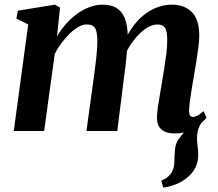

<svg xmlns="http://www.w3.org/2000/svg" viewBox="-20 -576 958 844"><path d="M698 248.5 688.5 218Q710.5 209 722.5 197.2Q734.5 185.5 740.5 169Q746.5 153.5 746.5 133Q746.5 112.5 748.5 90.5Q749.5 55 767 33.2Q784.5 11.5 798.5 -6.5L874.5 -48.5Q859 -30 852.2 -9.5Q845.5 11 846 34Q846 48.5 848.8 67.8Q851.5 87 851.5 105.5Q851.5 136 838.2 162Q825 188 799.5 207.5Q779 223.5 753.5 234Q728 244.5 698 248.5ZM244 -542.5 230.5 -416Q246.5 -443.5 268.5 -468.8Q290.5 -494 316.5 -513.5Q342.5 -533 371.8 -544.2Q401 -555.5 431.5 -555.5Q468 -555.5 492 -541Q516 -526.5 528.5 -495.8Q541 -465 541.5 -416.5Q541.5 -409 541 -400Q540.5 -391 539.5 -381Q538.5 -371 537 -361L519 -377.5Q536 -418.5 558.8 -451.5Q581.5 -484.5 609.5 -507.8Q637.5 -531 669.5 -543.2Q701.5 -555.5 737 -555.5Q790.5 -555.5 823.2 -523Q856 -490.5 856 -418.5Q856 -399.5 852.2 -369.5Q848.5 -339.5 843.2 -306.5Q838 -273.5 833 -245.5Q828.5 -220 823.8 -191.5Q819 -163 815.5 -136.8Q812 -110.5 811 -91.5Q811 -74 815.8 -68Q820.5 -62 828 -62Q837.5 -62 848.2 -67.8Q859 -73.5 875 -87.5L888 -59Q881 -50 863 -33.5Q845 -17 816.5 -3.2Q788 10.5 748.5 10.5Q718 10.5 700.5 0.8Q683 -9 676.2 -25.2Q669.5 -41.5 670 -61Q670 -77 673.8 -103.5Q677.5 -130 683 -160.5Q688.5 -191 693 -220Q697.5 -248.5 702.8 -280.8Q708 -313 711.8 -344.5Q715.5 -376 715 -401Q715 -440 705 -454.2Q695 -468.5 672 -468.5Q652.5 -468.5 630.8 -456.5Q609 -444.5 587.8 -422.2Q566.5 -400 548.2 -370.2Q530 -340.5 518 -305.5L540 -384.5Q539 -363 537 -338.8Q535 -314.5 532.2 -290Q529.5 -265.5 526 -242.5L495.5 0H360L390 -219Q394 -248 398.2 -280.2Q402.5 -312.5 405.2 -343.5Q408 -374.5 408 -399.5Q407 -441 396.5 -454.8Q386 -468.5 360 -468.5Q344 -468.5 325.2 -458Q306.5 -447.5 287.2 -429Q268 -410.5 250.5 -387Q233 -363.5 220.5 -338L174 0H40.5L104 -468.5L52 -494.5L58.5 -529L221 -555.5Z"/></svg>

Font: Merriweather 48pt
Style: Bold Italic
Weight: 700
Italic angle: -7.8°
Version: Version 2.101